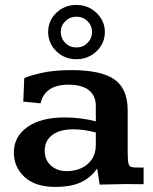

<svg xmlns="http://www.w3.org/2000/svg" viewBox="-20 -734 609 765"><path d="M199.7 10.7Q120.6 10.7 77.9 -28.8Q35.2 -68.4 35.2 -125.5Q35.2 -189.9 89.1 -228Q143.1 -266.1 237.8 -266.1Q269 -266.1 300.5 -262.2Q332 -258.3 361.8 -250.5V-312Q361.8 -351.6 335 -374Q308.1 -396.5 252 -396.5Q159.2 -396.5 141.6 -322.3L72.8 -329.1L76.7 -422.9Q96.7 -432.1 145.3 -443.4Q193.8 -454.6 264.6 -454.6Q383.8 -454.6 436.3 -417.2Q488.8 -379.9 488.8 -293.9V-125Q488.8 -95.7 491.7 -83.5Q494.6 -71.3 503.2 -68.8Q511.7 -66.4 529.3 -66.4H552.2V0Q546.4 0 530.3 -0.2Q514.2 -0.5 497.3 -0.5Q480.5 -0.5 472.7 -0.5Q445.8 0 424.3 0.5Q402.8 1 377 1.5L367.2 -63Q343.8 -27.8 304 -8.5Q264.2 10.7 199.7 10.7ZM246.1 -52.2Q277.8 -52.2 304.2 -64.2Q330.6 -76.2 346.2 -99.4Q361.8 -122.6 361.8 -156.2V-206.1Q338.4 -212.4 316.2 -215.6Q293.9 -218.8 272 -218.8Q218.8 -218.8 188.5 -196.3Q158.2 -173.8 158.2 -133.8Q158.2 -96.2 183.1 -74.2Q208 -52.2 246.1 -52.2ZM284.7 -498Q237.3 -498 204.6 -529.8Q171.9 -561.5 171.9 -606.9Q171.9 -651.9 204.6 -683.1Q237.3 -714.4 284.7 -714.4Q316.4 -714.4 341.8 -699.7Q367.2 -685.1 382.6 -660.6Q397.9 -636.2 397.9 -606.9Q397.9 -576.2 382.6 -551.5Q367.2 -526.9 341.6 -512.5Q315.9 -498 284.7 -498ZM284.7 -544.9Q310.5 -544.9 328.6 -563Q346.7 -581.1 346.7 -606.9Q346.7 -631.8 328.6 -649.7Q310.5 -667.5 284.7 -667.5Q258.8 -667.5 240.5 -649.7Q222.2 -631.8 222.2 -606.9Q222.2 -581.1 240.2 -563Q258.3 -544.9 284.7 -544.9Z"/></svg>

Font: Kameron SemiBold
Style: Regular
Weight: 600
Designer: Vernon Adams
Foundry: Vernon Adams
Version: Version 1.100